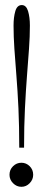

<svg xmlns="http://www.w3.org/2000/svg" viewBox="-20 -728 177 758"><path d="M56 -145Q56 -230.5 52.8 -300.5Q49.5 -370.5 44.8 -428.5Q40 -486.5 36.8 -535.2Q33.5 -584 33.5 -627Q33.5 -660 40.5 -684Q47.5 -708 66 -708Q83.5 -708 90.8 -684Q98 -660 98 -627Q98 -584 94.5 -535.2Q91 -486.5 86.5 -428.5Q82 -370.5 78.5 -300.5Q75 -230.5 75 -145ZM64.5 9.5Q45.5 9.5 31.5 -4.8Q17.5 -19 17.5 -38Q17.5 -58 31.5 -71.8Q45.5 -85.5 64.5 -85.5Q83.5 -85.5 97.2 -71.8Q111 -58 111 -38Q111 -19 97.2 -4.8Q83.5 9.5 64.5 9.5Z"/></svg>

Font: Imbue 48pt Light
Style: Regular
Weight: 300
Designer: Tyler Finck
Foundry: Etcetera Type Company
Version: Version 1.102